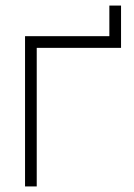

<svg xmlns="http://www.w3.org/2000/svg" viewBox="-20 -670 480 690"><path d="M70 0V-540H373V-650H415V-498H112V0Z"/></svg>

Font: Vela Sans ExtLt
Style: Regular
Weight: 200
Designer: Principal design: Mikhail Sharanda - project Manrope.
Design modification: Ravid Balaliev
Foundry: Mikhail Sharanda
Version: Version 1.001